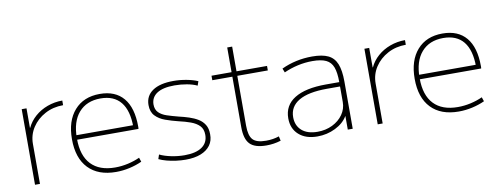

<svg xmlns="http://www.w3.org/2000/svg" viewBox="-59 -991 3375 1301"><g transform="rotate(-10 1628.5 -340.0)"><path d="M96 0V-520H129V-386H131Q151 -429 188 -461.5Q225 -494 274 -512Q323 -530 377 -530V-498Q308 -498 252 -468Q196 -438 163 -387.5Q130 -337 130 -275V0Z M653 10Q530 10 463 -60Q396 -130 396 -260Q396 -386 459.5 -458Q523 -530 634 -530Q741 -530 797 -463Q853 -396 853 -268Q853 -263 853 -259.5Q853 -256 852 -251H414V-282H831L820 -269Q820 -383 773 -441Q726 -499 634 -499Q538 -499 484 -437Q430 -375 430 -262V-257Q430 -141 487 -81Q544 -21 652 -21Q697 -21 741 -31Q785 -41 822 -58L832 -29Q793 -11 746.5 -0.5Q700 10 653 10Z M1132 10Q1100 10 1066 5.5Q1032 1 1002 -7Q972 -15 949 -26L959 -56Q992 -40 1038 -30.5Q1084 -21 1130 -21Q1208 -21 1249.5 -50Q1291 -79 1291 -133Q1291 -173 1269 -195.5Q1247 -218 1210 -231.5Q1173 -245 1128 -255Q1083 -266 1041 -281Q999 -296 973 -323.5Q947 -351 947 -398Q947 -461 997.5 -495.5Q1048 -530 1141 -530Q1186 -530 1231 -521.5Q1276 -513 1308 -499L1298 -470Q1269 -484 1227.5 -491.5Q1186 -499 1143 -499Q1064 -499 1023 -472.5Q982 -446 981 -397Q981 -361 1001.5 -340.5Q1022 -320 1057 -308.5Q1092 -297 1135 -286Q1170 -278 1204 -267Q1238 -256 1265 -239.5Q1292 -223 1308 -197Q1324 -171 1324 -132Q1325 -87 1302 -55.5Q1279 -24 1236 -7Q1193 10 1132 10Z M1687 10Q1608 10 1574 -25Q1540 -60 1540 -142V-489H1402V-520H1540V-690H1574V-520H1784V-489H1574V-146Q1574 -77 1599.5 -49.5Q1625 -22 1690 -22Q1715 -22 1737 -25.5Q1759 -29 1780 -36L1787 -5Q1761 3 1736.5 6.5Q1712 10 1687 10Z M2038 10Q1958 10 1911 -32Q1864 -74 1864 -145Q1864 -234 1939 -280.5Q2014 -327 2155 -327H2247Q2247 -393 2233 -430Q2219 -467 2185.5 -483Q2152 -499 2092 -499Q2041 -499 1991.5 -488Q1942 -477 1895 -456L1884 -484Q1933 -507 1986 -518.5Q2039 -530 2095 -530Q2165 -530 2205.5 -510.5Q2246 -491 2264 -446Q2282 -401 2282 -325V0H2248V-93H2247Q2220 -47 2162.5 -18.5Q2105 10 2038 10ZM2045 -21Q2101 -21 2147 -43.5Q2193 -66 2220 -104.5Q2247 -143 2247 -190V-297H2157Q2029 -297 1963.5 -258.5Q1898 -220 1898 -147Q1898 -89 1936.5 -55Q1975 -21 2045 -21Z M2454 0V-520H2487V-386H2489Q2509 -429 2546 -461.5Q2583 -494 2632 -512Q2681 -530 2735 -530V-498Q2666 -498 2610 -468Q2554 -438 2521 -387.5Q2488 -337 2488 -275V0Z M3011 10Q2888 10 2821 -60Q2754 -130 2754 -260Q2754 -386 2817.5 -458Q2881 -530 2992 -530Q3099 -530 3155 -463Q3211 -396 3211 -268Q3211 -263 3211 -259.5Q3211 -256 3210 -251H2772V-282H3189L3178 -269Q3178 -383 3131 -441Q3084 -499 2992 -499Q2896 -499 2842 -437Q2788 -375 2788 -262V-257Q2788 -141 2845 -81Q2902 -21 3010 -21Q3055 -21 3099 -31Q3143 -41 3180 -58L3190 -29Q3151 -11 3104.5 -0.5Q3058 10 3011 10Z"/></g></svg>

Font: M PLUS 1 ExtraLight
Style: Regular
Weight: 250
Version: Version 1.001